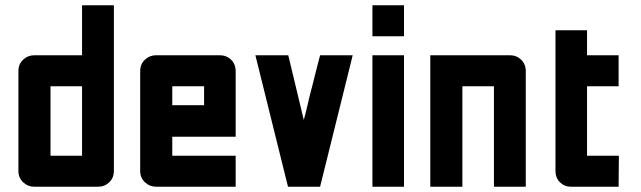

<svg xmlns="http://www.w3.org/2000/svg" viewBox="-20 -710 2438 730"><path d="M111 0Q86 0 68 -17Q50 -34 50 -60V-440Q50 -466 68 -483Q86 -500 111 -500H292V-690H413V-60Q413 -34 395.5 -17Q378 0 352 0ZM172 -118H292V-382H172Z M513 -440Q513 -466 531 -483Q549 -500 574 -500H815Q841 -500 858.5 -483Q876 -466 876 -440V-190H635V-118H876V0H574Q549 0 531 -17Q513 -34 513 -60ZM635 -310H756V-382H635Z M951 -500H1076L1135 -254Q1143 -282 1150 -313.5Q1157 -345 1165 -375V-374Q1173 -405 1181 -438Q1189 -471 1197 -500H1321L1197 0H1075Z M1396 -690H1516V-572H1396ZM1396 -500H1516V0H1396Z M1918 -500Q1944 -500 1961.5 -483Q1979 -466 1979 -440V0H1858V-382H1738V0H1616V-500Z M2212 -118H2333L2332 0H2151Q2126 0 2109 -17Q2092 -34 2092 -60V-595H2212V-500H2332V-382H2212Z"/></svg>

Font: Tschichold
Style: Bold
Weight: 700
Designer: Peter Wiegel
Foundry: Peter Wiegel
Version: Version 1.000; ttfautohint (v1.3)